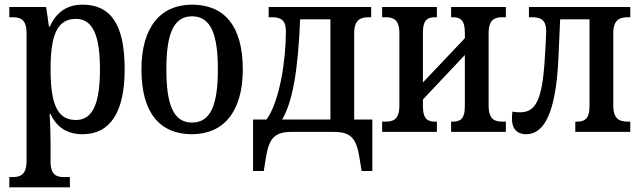

<svg xmlns="http://www.w3.org/2000/svg" viewBox="-20 -566 2749 824"><path d="M20 238H280V194H256C225 194 197 187 197 128V43C197 3 195 -45 193 -77H197C221 -23 265 10 334 10C451 10 515 -81 515 -269C515 -465 453 -546 334 -546C262 -546 219 -508 194 -452H190L178 -536H20V-492H33C67 -492 94 -484 94 -423V125C94 186 65 194 33 194H20ZM306 -51C225 -51 197 -121 197 -269C197 -415 225 -485 306 -485C379 -485 409 -412 409 -269C409 -126 380 -51 306 -51Z M804 10C938 10 1022 -85 1022 -268C1022 -457 941 -546 804 -546C671 -546 587 -452 587 -268C587 -79 668 10 804 10ZM804 -40C724 -40 694 -117 694 -268C694 -419 724 -496 804 -496C885 -496 915 -419 915 -268C915 -117 885 -40 804 -40Z M1066 168H1112L1122 106C1136 24 1161 0 1234 0H1410C1483 0 1508 24 1522 106L1532 168H1578V-53H1500V-423C1500 -482 1528 -492 1563 -492H1573V-536H1133V-492H1147C1187 -492 1207 -478 1207 -432C1207 -312 1182 -135 1124 -53H1066ZM1191 -53C1236 -131 1259 -262 1268 -483H1398V-53Z M1620 0H1855V-44H1849C1819 -44 1795 -51 1795 -111V-139L1975 -330V-111C1975 -51 1952 -44 1921 -44H1916V0H2151V-44H2138C2104 -44 2077 -52 2077 -113V-423C2077 -484 2104 -492 2138 -492H2151V-536H1916V-492H1921C1952 -492 1975 -485 1975 -425V-402L1795 -212V-425C1795 -485 1818 -492 1849 -492H1855V-536H1620V-492H1633C1667 -492 1694 -484 1694 -423V-113C1694 -52 1667 -44 1633 -44H1620Z M2239 10C2319 10 2365 -92 2376 -305L2384 -483H2510V-111C2510 -53 2487 -44 2455 -44H2449V0H2685V-44H2675C2640 -44 2612 -54 2612 -113V-423C2612 -482 2640 -492 2675 -492H2685V-536H2250V-492H2264C2307 -492 2324 -475 2324 -431C2324 -411 2321 -361 2318 -314C2307 -127 2275 -84 2211 -84C2201 -84 2191 -85 2179 -87C2178 -77 2177 -67 2177 -57C2177 -17 2195 10 2239 10Z"/></svg>

Font: Noto Serif Condensed Medium
Style: Regular
Weight: 500
Width: 3
Designer: Monotype Design Team
Foundry: Monotype Imaging Inc.
Version: Version 2.015